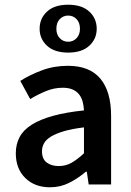

<svg xmlns="http://www.w3.org/2000/svg" viewBox="-20 -782 556 814"><path d="M192 12Q127 12 87 -27.5Q47 -67 47 -132Q47 -171 63.5 -201.5Q80 -232 115.5 -254Q151 -276 205.5 -291Q260 -306 336 -314Q335 -333 330.5 -350.5Q326 -368 315.5 -381.5Q305 -395 288 -402.5Q271 -410 246 -410Q210 -410 175.5 -396Q141 -382 108 -362L66 -439Q107 -465 158 -484Q209 -503 268 -503Q360 -503 405.5 -448.5Q451 -394 451 -291V0H356L348 -54H344Q311 -26 273.5 -7Q236 12 192 12ZM229 -78Q259 -78 283.5 -92Q308 -106 336 -132V-242Q286 -236 252 -226Q218 -216 197 -203.5Q176 -191 167 -175Q158 -159 158 -141Q158 -108 178 -93Q198 -78 229 -78ZM269 -559Q211 -559 179.5 -588Q148 -617 148 -660Q148 -704 179.5 -733Q211 -762 269 -762Q327 -762 358.5 -733Q390 -704 390 -660Q390 -617 358.5 -588Q327 -559 269 -559ZM269 -605Q290 -605 304.5 -620Q319 -635 319 -660Q319 -686 304.5 -701Q290 -716 269 -716Q248 -716 233.5 -701Q219 -686 219 -660Q219 -635 233.5 -620Q248 -605 269 -605Z"/></svg>

Font: Processing Sans Pro Semibold
Style: Regular
Weight: 600
Designer: Paul D. Hunt
Foundry: Adobe Systems Incorporated
Version: Version 2.020;PS 2.000;hotconv 1.0.86;makeotf.lib2.5.63406